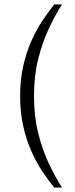

<svg xmlns="http://www.w3.org/2000/svg" viewBox="-20 -717 336 858"><path d="M70 -288Q70 -362 84 -423Q98 -484 120.5 -534.5Q143 -585 170 -625Q197 -665 222 -697H257Q225 -647 197 -586.5Q169 -526 150.5 -452.5Q132 -379 132 -288ZM222 121Q197 90 170 50Q143 10 120.5 -40.5Q98 -91 84 -152.5Q70 -214 70 -288H132Q132 -197 150.5 -123Q169 -49 197 11Q225 71 257 121Z"/></svg>

Font: Montagu Slab 144pt Light
Style: Regular
Weight: 300
Designer: Florian Karsten
Foundry: Florian Karsten
Version: Version 1.000